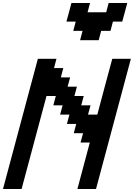

<svg xmlns="http://www.w3.org/2000/svg" viewBox="-20 -1270 899 1290"><path d="M500 0H625Q664.1 -146 742.2 -437.5Q820.3 -729 859.4 -875H734.4Q717.3 -812.5 683.8 -687.5Q650.4 -562.5 633.8 -500H571.3L588.4 -562.5H525.9L542.5 -625H480L496.6 -687.5H434.1L451.2 -750H388.7L405.3 -812.5H342.8L359.4 -875H234.4Q195.3 -729 117.2 -437.5Q39.1 -146 0 0H125Q152.8 -104 208.7 -312.3Q264.6 -520.5 292.5 -625H355L338.4 -562.5H400.9L383.8 -500H446.3L429.7 -437.5H492.2L475.6 -375H538.1L521 -312.5H583.5ZM518.1 -1000H643.1L659.7 -1062.5H722.2L738.8 -1125H801.3Q807.1 -1146 818.4 -1187.5Q829.6 -1229 835 -1250H710L693.4 -1187.5H568.4L585 -1250H460Q454.6 -1229 443.4 -1187.5Q432.1 -1146 426.3 -1125H488.8L472.2 -1062.5H534.7Z"/></svg>

Font: Faithful 32x
Style: Oblique
Weight: 400
Foundry: Faithful Resource Pack
Version: Version 1.0; January 27, 2023